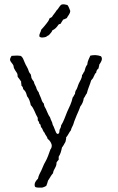

<svg xmlns="http://www.w3.org/2000/svg" viewBox="-20 -697 539 880"><path d="M192 155C195 148 198 140 200 131C208 120 214 106 223 97C225 77 240 70 239 48C242 43 245 39 249 35V21C257 10 261 -6 264 -21C271 -29 275 -39 280 -47C281 -54 284 -59 283 -67C292 -77 297 -91 305 -100C307 -111 313 -118 316 -127C319 -137 322 -146 326 -155C333 -174 342 -190 348 -209C356 -219 362 -231 364 -247C370 -253 372 -263 378 -269C383 -291 392 -308 398 -329C402 -334 407 -338 409 -345C413 -351 414 -360 421 -364C421 -373 426 -379 432 -384C432 -391 435 -394 435 -401C442 -411 453 -426 443 -439C428 -445 410 -446 394 -442C389 -429 381 -418 380 -401C373 -393 370 -382 367 -370C362 -365 361 -357 356 -353C356 -338 347 -327 342 -316C336 -304 335 -291 326 -280C326 -275 323 -273 324 -267C320 -263 318 -255 313 -250C308 -226 298 -206 288 -185C279 -164 272 -140 260 -122C260 -114 256 -108 253 -102C252 -94 253 -84 244 -83C237 -85 236 -93 233 -99C230 -105 228 -113 225 -119C220 -124 221 -134 217 -140C214 -146 211 -153 209 -160C198 -174 194 -194 184 -209C183 -213 181 -217 181 -222C178 -225 175 -229 173 -233C171 -237 170 -242 168 -247C165 -256 159 -265 157 -275C153 -278 151 -284 148 -289C146 -302 137 -309 135 -323C131 -328 127 -333 124 -340C124 -346 122 -350 121 -356C118 -360 114 -364 112 -370C108 -386 98 -397 93 -411C88 -422 85 -436 74 -441C61 -443 46 -442 33 -441C29 -435 26 -429 26 -423C27 -413 40 -404 42 -395C43 -378 56 -369 60 -357C61 -353 60 -349 61 -345C67 -338 72 -330 77 -323C76 -315 79 -312 78 -305C82 -301 86 -297 86 -289C91 -284 96 -279 99 -272C101 -268 102 -262 104 -256C113 -246 118 -231 121 -215C136 -201 141 -176 153 -157V-146C156 -142 160 -138 160 -130C167 -129 166 -120 168 -114C176 -109 176 -95 184 -89C187 -78 196 -73 198 -61C207 -54 214 -45 217 -33C218 -23 215 -17 211 -12C204 8 197 29 187 46C180 57 176 71 170 83C164 96 157 106 154 122C146 130 135 142 140 158C145 165 161 162 173 163C181 161 187 158 192 155ZM160 -531C165 -522 181 -525 191 -528C195 -531 199 -534 204 -536C209 -543 217 -548 220 -558C232 -563 241 -573 248 -584C251 -587 256 -587 259 -589C261 -596 266 -600 269 -607C275 -608 280 -612 286 -614C291 -625 301 -632 302 -647C298 -657 295 -667 289 -674C282 -676 270 -679 262 -676C252 -670 248 -656 239 -649C233 -638 224 -630 218 -619L207 -613C204 -602 198 -596 193 -589C185 -579 177 -569 169 -561C167 -549 160 -544 160 -531Z"/></svg>

Font: FuturaRener
Style: Light
Weight: 300
Designer: BSozoo
Foundry: BSozoo
Version: Version 1.0